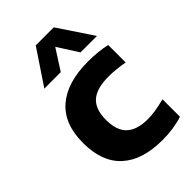

<svg xmlns="http://www.w3.org/2000/svg" viewBox="-241 -900 1003 1003"><g transform="rotate(-45 260.0 -399.0)"><path d="M343.5 10.5Q195.5 10.5 117 -60.8Q38.5 -132 38.5 -272.5Q38.5 -413.5 121.2 -484.5Q204 -555.5 358.5 -555.5Q433 -555.5 493.5 -541.5V-412.5Q463 -418 435.2 -421Q407.5 -424 378 -424Q290 -424 249.2 -387.8Q208.5 -351.5 208.5 -273.5Q208.5 -193.5 248.2 -157.2Q288 -121 365 -121Q394 -121 423.8 -125.8Q453.5 -130.5 493.5 -140.5V-11.5Q462 -1 423.5 4.8Q385 10.5 343.5 10.5ZM96.5 -616.5 224.5 -808H357.5L485.5 -616.5H364L291 -730.5L218 -616.5Z"/></g></svg>

Font: Encode Sans SmExp
Style: Bold
Weight: 700
Width: 6
Designer: Multiple Designers
Foundry: Impallari Type
Version: Version 3.002; ttfautohint (v1.8.3) -l 8 -r 50 -G 200 -x 14 